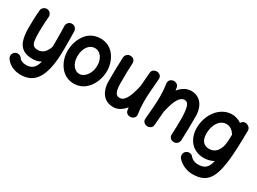

<svg xmlns="http://www.w3.org/2000/svg" viewBox="-41 -1253 2989 2229"><g transform="rotate(30 1454.0 -138.0)"><path d="M131.8 -539.1C114.3 -540.5 98.6 -536.1 84.5 -524.9C70.3 -513.7 62 -499 60.5 -481.4C53.7 -422.4 50.3 -314.9 50.3 -248.5C50.3 -174.3 58.1 -115.7 73.7 -72.3C105 14.2 169.9 48.3 271.5 48.3C312 48.3 349.1 38.1 380.9 20C359.4 106 317.9 146.5 240.2 146.5C195.8 146.5 164.6 133.3 146.5 106.9C136.7 92.3 123 83.5 105 80.1C86.9 76.7 70.8 80.1 56.2 89.8C41.5 99.6 32.7 113.3 29.3 131.3C25.9 149.4 29.3 165.5 39.1 180.2C81.5 241.2 153.8 276.9 240.2 276.9C312 276.9 369.6 256.8 412.1 217.3C497.6 137.2 532.2 -16.6 532.2 -231.4C532.2 -372.6 531.7 -431.2 529.8 -473.1C528.8 -491.2 522 -506.3 508.8 -518.6C495.6 -530.8 480 -536.1 461.9 -535.6C443.8 -535.2 429.2 -527.8 417 -514.6C404.8 -501.5 399.4 -485.8 399.9 -467.8C401.9 -427.2 402.8 -356 402.8 -266.6C402.8 -239.7 402.8 -214.8 402.3 -192.4C379.4 -120.1 335.9 -72.3 271.5 -72.3C247.6 -72.3 228.5 -77.1 215.3 -86.9C188.5 -106.4 179.7 -154.8 179.7 -248.5C179.7 -303.7 183.1 -406.2 189.9 -466.8C191.4 -484.4 186.5 -500.5 175.3 -514.6C164.1 -528.8 149.4 -537.1 131.8 -539.1Z M839.4 -553.7C748 -553.7 682.1 -511.7 639.2 -449.2C596.2 -386.7 575.7 -309.1 575.7 -237.3C575.7 -166.5 597.7 -93.8 640.6 -37.1C683.1 20 745.6 57.1 826.2 57.1C914.1 57.1 980 14.2 1024.4 -48.8C1068.8 -111.8 1090.8 -190.4 1090.8 -262.7C1090.8 -328.6 1070.3 -400.4 1028.8 -458C987.3 -515.6 924.8 -553.7 839.4 -553.7ZM839.4 -424.3C908.2 -424.3 961.4 -356 961.4 -262.7C961.4 -227.1 955.1 -194.8 942.4 -166C916.5 -108.4 872.6 -72.3 826.2 -72.3C764.2 -72.3 706.1 -136.7 706.1 -237.3C706.1 -292.5 718.3 -337.9 743.2 -372.6C768.1 -407.2 799.8 -424.3 839.4 -424.3Z M1657.7 -479C1659.7 -500 1654.8 -516.6 1643.1 -528.3C1630.9 -539.6 1617.2 -546.4 1601.6 -547.9C1585 -549.3 1569.3 -545.9 1554.2 -536.6C1539.1 -527.3 1530.8 -512.2 1529.3 -491.2C1522.9 -420.4 1517.6 -360.4 1514.2 -308.1L1513.7 -305.7C1504.9 -265.1 1494.1 -227.1 1481.9 -190.4C1469.2 -153.8 1454.1 -123.5 1436 -100.6C1418 -77.1 1396 -65.4 1370.1 -65.4C1314 -65.4 1295.9 -119.6 1295.9 -228.5C1295.9 -347.7 1297.9 -411.1 1301.8 -489.7C1303.2 -523.4 1280.3 -553.2 1237.8 -553.2C1217.3 -553.2 1201.2 -546.9 1189.9 -533.7C1178.2 -520.5 1171.9 -505.9 1171.4 -489.7C1165.5 -379.9 1165 -269.5 1165 -165.5C1165 -123 1172.4 -84.5 1187 -49.8C1215.8 20 1273.4 64 1358.9 64C1422.9 64 1475.6 28.3 1518.1 -23.9C1519.5 -12.7 1521 -1.5 1522.9 9.8C1526.4 31.7 1536.6 46.4 1553.2 54.7C1569.8 63 1586.4 64.9 1603.5 61C1618.2 57.6 1630.9 49.8 1641.1 37.6C1651.4 25.4 1654.3 9.8 1650.9 -10.3C1642.6 -62.5 1638.7 -111.3 1638.7 -173.3C1638.7 -210 1640.1 -252.9 1643.6 -301.8C1646.5 -350.1 1651.4 -409.2 1657.7 -479Z M1752.4 -10.3C1750.5 10.7 1755.4 27.3 1767.6 39.1C1779.3 50.3 1793 57.1 1809.1 58.6C1825.2 60.1 1840.8 56.6 1856 47.4C1871.1 38.1 1879.4 22.9 1881.3 2C1887.7 -70.3 1893.1 -131.3 1896.5 -184.6C1905.8 -224.1 1916.5 -262.7 1928.7 -299.3C1940.9 -335.9 1956.5 -365.7 1974.6 -389.2C1992.7 -412.1 2014.2 -423.8 2040 -423.8C2068.4 -423.8 2087.9 -404.8 2098.6 -366.7C2108.9 -328.1 2114.3 -274.4 2114.3 -205.6C2114.3 -143.1 2112.3 -77.1 2108.4 0.5C2106.9 34.2 2130.9 64 2172.4 64C2192.9 64 2209 57.6 2220.7 44.4C2231.9 31.2 2238.3 16.6 2239.3 0.5C2244.6 -108.9 2245.1 -219.7 2245.1 -323.7C2245.1 -366.2 2237.8 -405.3 2223.6 -439.9C2194.8 -509.3 2138.2 -553.2 2056.2 -553.2C1989.7 -553.2 1935.5 -516.6 1892.1 -464.4C1890.6 -475.6 1889.2 -486.8 1887.2 -499C1883.8 -521 1873.5 -535.6 1856.9 -543.9C1840.3 -552.2 1823.7 -554.2 1806.6 -550.3C1777.3 -543 1752.9 -518.6 1759.3 -479C1767.6 -426.8 1771.5 -377.9 1771.5 -315.9C1771.5 -279.3 1770 -236.3 1767.1 -188C1763.7 -139.2 1758.8 -80.1 1752.4 -10.3Z M2853 -472.7C2853.5 -478 2853 -483.4 2852.1 -488.8C2850.1 -509.3 2838.4 -525.4 2817.4 -536.6C2809.1 -541.5 2800.8 -544.4 2791.5 -545.9C2787.1 -546.4 2783.2 -546.9 2778.8 -546.4C2767.1 -546.9 2756.3 -543 2747.1 -535.2C2738.8 -529.8 2732.9 -522.5 2728.5 -513.2C2689 -540 2646.5 -553.7 2601.1 -553.7C2440.4 -553.7 2320.3 -391.6 2321.8 -210C2322.3 -158.7 2333 -113.8 2353 -74.7C2393.1 3.4 2466.8 49.8 2564 49.8C2612.3 49.8 2656.2 38.6 2696.3 16.1C2671.9 122.6 2626.5 148.4 2541.5 148.4C2506.3 148.4 2467.3 135.3 2438 99.6C2427.2 86.4 2412.6 80.1 2394 80.1C2375 79.6 2358.9 85.9 2345.7 98.6C2333.5 110.8 2327.1 126 2327.1 144C2326.7 162.1 2332.5 177.7 2344.7 190.9C2370.6 219.7 2401.9 241.2 2438 256.3C2474.1 271 2509.8 278.3 2544.9 278.3C2788.1 278.3 2847.2 125 2852.1 -445.8ZM2566.4 -72.3C2490.7 -72.3 2453.6 -123 2452.1 -208.5C2451.7 -247.1 2457.5 -283.2 2469.7 -315.9C2493.7 -381.3 2540 -424.3 2600.1 -424.3C2644.5 -424.3 2684.6 -399.4 2708 -360.8C2710.4 -356.4 2713.4 -352.5 2716.8 -348.6L2713.4 -262.7C2710.9 -204.6 2696.8 -158.7 2670.9 -124C2645 -89.4 2609.9 -72.3 2566.4 -72.3Z"/></g></svg>

Font: Mikhak
Style: Bold
Weight: 700
Designer: Amin Abedi
Version: Version 3.2